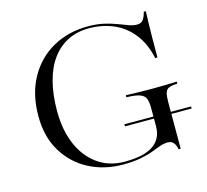

<svg xmlns="http://www.w3.org/2000/svg" viewBox="-90 -685 861 799"><g transform="rotate(-15 340.5 -285.0)"><path d="M346 11.3Q266.1 11.3 200.8 -22.6Q135.5 -56.5 96.4 -120.6Q57.3 -184.7 57.3 -274.2Q57.3 -368.5 95.6 -437.9Q133.9 -507.3 200.8 -544.8Q267.7 -582.3 353.2 -582.3Q391.1 -582.3 421 -575.4Q450.8 -568.5 475 -559.3Q499.2 -550 518.1 -543.1Q537.1 -536.3 553.2 -536.3Q571 -536.3 579.4 -547.6Q587.9 -558.9 593.5 -580.6H602.4Q601.6 -560.5 600.8 -535.9Q600 -511.3 599.6 -474.6Q599.2 -437.9 599.2 -382.3H589.5Q575.8 -446.8 541.9 -489.5Q508.1 -532.3 459.7 -552.8Q411.3 -573.4 354 -573.4Q304 -573.4 264.1 -553.6Q224.2 -533.9 196 -496Q167.7 -458.1 152.8 -402Q137.9 -346 137.9 -275Q137.9 -192.7 164.5 -130.6Q191.1 -68.5 240.3 -33.5Q289.5 1.6 357.3 1.6Q409.7 1.6 446 -10.1Q482.3 -21.8 500.8 -46.4Q519.4 -71 519.4 -108.1V-184.7Q519.4 -209.7 514.5 -224.6Q509.7 -239.5 491.1 -247.2Q472.6 -254.8 431.5 -255.6V-264.5Q445.2 -263.7 464.5 -263.3Q483.9 -262.9 505.6 -262.5Q527.4 -262.1 548.4 -262.1Q580.6 -262.1 606.9 -262.9Q633.1 -263.7 650.8 -264.5V-255.6Q626.6 -254.8 614.5 -249.6Q602.4 -244.4 598.4 -230.6Q594.4 -216.9 594.4 -187.9V9.7H585.5Q581.5 -10.5 572.6 -20.2Q563.7 -29.8 548.4 -29.8Q532.3 -29.8 515.3 -23.8Q498.4 -17.7 476.2 -9.3Q454 -0.8 422.6 5.2Q391.1 11.3 346 11.3ZM394.4 -140.3V-149.2H681.5V-140.3Z"/></g></svg>

Font: Playfair 144pt SemiExpanded Light
Style: Regular
Weight: 300
Width: 6
Designer: Claus Eggers Sørensen
Foundry: Claus Eggers Sørensen
Version: Version 2.203